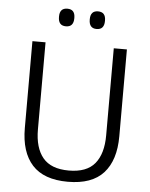

<svg xmlns="http://www.w3.org/2000/svg" viewBox="-56 -853 714 911"><g transform="rotate(5 301.0 -398.0)"><path d="M301 11Q186.5 11 131.2 -50Q76 -111 76 -225.5V-639H138.5V-224Q138.5 -136.5 177.5 -89.5Q216.5 -42.5 301 -42.5Q386 -42.5 424.8 -89.5Q463.5 -136.5 463.5 -224V-639H526V-225.5Q526 -111 470.8 -50Q415.5 11 301 11ZM228 -723Q209.5 -723 200.5 -733.5Q191.5 -744 191.5 -764V-767Q191.5 -786.5 200.5 -796.8Q209.5 -807 228 -807Q246.5 -807 255.5 -796.8Q264.5 -786.5 264.5 -767V-764Q264.5 -744 255.5 -733.5Q246.5 -723 228 -723ZM374 -723Q356 -723 347 -733.5Q338 -744 338 -764V-767Q338 -786.5 347 -796.8Q356 -807 374 -807Q392.5 -807 401.5 -796.8Q410.5 -786.5 410.5 -767V-764Q410.5 -744 401.5 -733.5Q392.5 -723 374 -723Z"/></g></svg>

Font: Anek Gurmukhi Light
Style: Regular
Weight: 300
Designer: Sarang Kulkarni (Gurmukhi), Yesha Goshar (Latin)
Foundry: Ek Type
Version: Version 1.003